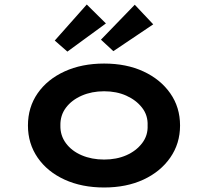

<svg xmlns="http://www.w3.org/2000/svg" viewBox="-20 -822 923 852"><path d="M442 10Q343 10 266.5 -25Q190 -60 147 -122.5Q104 -185 104 -265Q104 -346 147 -408Q190 -470 266.5 -505Q343 -540 442 -540Q541 -540 616.5 -505Q692 -470 735.5 -408Q779 -346 779 -265Q779 -185 735.5 -122.5Q692 -60 616.5 -25Q541 10 442 10ZM442 -114Q497 -114 540.5 -133Q584 -152 610.5 -186.5Q637 -221 635 -265Q637 -310 610.5 -344Q584 -378 540.5 -397.5Q497 -417 442 -417Q387 -417 342.5 -397.5Q298 -378 272.5 -344Q247 -310 248 -265Q247 -221 272.5 -186.5Q298 -152 342.5 -133Q387 -114 442 -114ZM483 -595 428 -646 578 -801 660 -714ZM279 -593 223 -642 365 -802 450 -718Z"/></svg>

Font: Lexend Peta SemiBold
Style: Regular
Weight: 600
Designer: Bonnie Shaver-Troup, Thomas Jockin
Foundry: Lexend
Version: Version 1.007